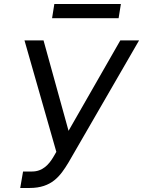

<svg xmlns="http://www.w3.org/2000/svg" viewBox="-20 -929 715 959"><path d="M81 9.9H127.8C238.6 9.9 281.2 -49.7 322.4 -117.9L674.7 -727.3H581L322.4 -275.6L197.4 -727.3H102.3L261.4 -170.5L245.7 -143.5C224.4 -108 193.2 -72.4 140.6 -72.4H95.2ZM240.1 -838.1H572.4L583.8 -909.1H251.4Z"/></svg>

Font: Magic Ui Pro
Style: Italic
Weight: 400
Italic angle: -9.39999°
Designer: Stefan Endress, Andreas Faust
Version: Version 1.000;FEAKit 1.0